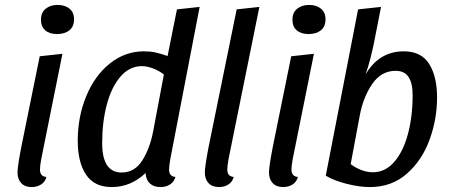

<svg xmlns="http://www.w3.org/2000/svg" viewBox="-20 -738 1823 778"><path d="M280 -660Q280 -630 261 -615Q242 -600 211 -600Q181 -600 163.5 -615Q146 -630 146 -658Q146 -687 165 -702.5Q184 -718 213 -718Q243 -718 261.5 -703Q280 -688 280 -660ZM142 -51Q142 -23 168 -21Q163 -1 146.5 9.5Q130 20 108 20Q81 20 66 4Q51 -12 51 -39Q51 -63 66 -141L141 -510L233 -520L147 -93Q142 -66 142 -51Z M665 -51Q665 -23 691 -21Q685 -1 669 9.5Q653 20 630 20Q603 20 587 5Q571 -10 570 -37Q510 20 433 20Q362 20 328.5 -30.5Q295 -81 295 -167Q295 -265 329.5 -348.5Q364 -432 425.5 -481Q487 -530 563 -530Q589 -530 610 -525.5Q631 -521 659 -511L697 -700L789 -710L670 -93Q665 -63 665 -51ZM555 -470Q505 -470 468.5 -428Q432 -386 413 -315Q394 -244 394 -158Q394 -39 473 -39Q526 -39 557 -88.5Q588 -138 601 -208L644 -436Q624 -452 599.5 -461Q575 -470 555 -470Z M901 -51Q901 -23 927 -21Q922 -1 905.5 9.5Q889 20 868 20Q840 20 825 4Q810 -12 810 -39Q810 -63 825 -141L939 -700L1031 -710L906 -93Q901 -66 901 -51Z M1299 -660Q1299 -630 1280 -615Q1261 -600 1230 -600Q1200 -600 1182.5 -615Q1165 -630 1165 -658Q1165 -687 1184 -702.5Q1203 -718 1232 -718Q1262 -718 1280.5 -703Q1299 -688 1299 -660ZM1161 -51Q1161 -23 1187 -21Q1182 -1 1165.5 9.5Q1149 20 1127 20Q1100 20 1085 4Q1070 -12 1070 -39Q1070 -63 1085 -141L1160 -510L1252 -520L1166 -93Q1161 -66 1161 -51Z M1461 -436Q1516 -530 1616 -530Q1687 -530 1719 -479Q1751 -428 1751 -343Q1751 -255 1720.5 -171.5Q1690 -88 1628.5 -34Q1567 20 1479 20Q1436 20 1385 7Q1334 -6 1300 -26L1431 -700L1524 -710L1502 -598Q1494 -553 1482.5 -507.5Q1471 -462 1461 -436ZM1491 -40Q1541 -40 1577.5 -82Q1614 -124 1633 -195Q1652 -266 1652 -352Q1652 -401 1635.5 -426Q1619 -451 1583 -451Q1525 -451 1488.5 -398Q1452 -345 1438 -271L1401 -73Q1422 -57 1445.5 -48.5Q1469 -40 1491 -40Z"/></svg>

Font: Sansita Light Italic
Style: Regular
Weight: 300
Italic angle: -11°
Designer: Pablo Cosgaya
Foundry: Omnibus-Type
Version: Version 1.006